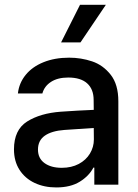

<svg xmlns="http://www.w3.org/2000/svg" viewBox="-20 -781 583 812"><path d="M237.3 -308.6Q270.5 -311 309.8 -313.2Q349.1 -315.4 376.5 -316.4L376 -358.4Q376 -403.8 348.6 -428.5Q321.3 -453.1 268.6 -453.1Q224.1 -453.1 195.8 -434.8Q167.5 -416.5 159.2 -385.7H55.7Q60.5 -429.7 88.4 -464.1Q116.2 -498.5 163.8 -517.8Q211.4 -537.1 272.5 -537.1Q322.8 -537.1 369.4 -521.5Q416 -505.9 448.2 -464.8Q480.5 -423.8 480.5 -352.5V0H378.9V-72.3H375Q356.9 -37.1 317.6 -12.7Q278.3 11.7 217.8 11.7Q167 11.7 126.5 -7.3Q85.9 -26.4 62.5 -62.7Q39.1 -99.1 39.1 -149.4Q39.1 -231.9 94.7 -267.1Q150.4 -302.2 237.3 -308.6ZM241.2 -71.3Q282.2 -71.3 313 -87.6Q343.8 -104 360.4 -131.6Q377 -159.2 377 -191.4L376.5 -239.7L252 -231.4Q198.7 -227.5 169.7 -207.3Q140.6 -187 140.6 -148.4Q140.6 -111.3 168.2 -91.3Q195.8 -71.3 241.2 -71.3ZM318.4 -760.7H427.7L320.3 -601.6H238.3Z"/></svg>

Font: Pretendard GOV Medium
Style: Regular
Weight: 500
Designer: Base glyphs from Inter by Rasmus Andersson; Hangeul glyphs from Noto Sans CJK(Source Han Sans) by Jang Soo-young and Kan
Foundry: Kil Hyung-jin
Version: Version 1.309